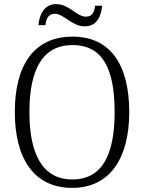

<svg xmlns="http://www.w3.org/2000/svg" viewBox="-20 -903 702 933"><path d="M392 -775C451 -775 472 -825 476 -875H442C439 -848 431 -822 397 -822C353 -822 316 -883 253 -883C193 -883 171 -830 167 -781H201C204 -809 212 -836 247 -836C290 -836 329 -775 392 -775ZM331 10C514 10 608 -134 608 -358C608 -588 517 -725 332 -725C145 -725 52 -586 52 -359C52 -134 144 10 331 10ZM331 -31C187 -31 123 -154 123 -358C123 -564 186 -684 332 -684C482 -684 537 -564 537 -358C537 -153 478 -31 331 -31Z"/></svg>

Font: Noto Serif Khmer SemiCondensed Light
Style: Regular
Weight: 300
Width: 4
Designer: Danh Hong and the Monotype Design Team
Foundry: Monotype Imaging Inc.
Version: Version 2.004